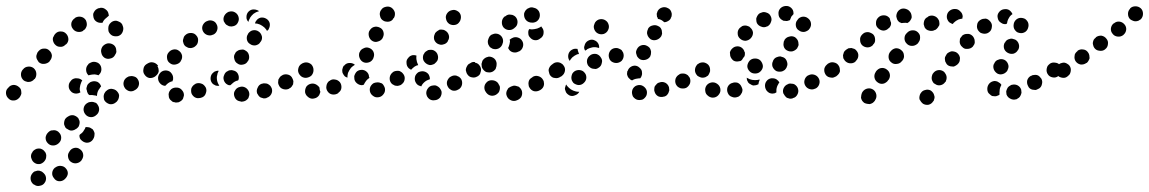

<svg xmlns="http://www.w3.org/2000/svg" viewBox="-25 -310 3830 640"><path d="M112 261Q109 260 106 259Q102 259 99 259Q99 259 99 259Q94 260 89 262Q85 265 82 269Q76 277 77 287Q78 297 86 304Q88 305 90 306Q98 312 109 309Q119 307 124 299Q127 295 128 290Q129 285 128 280Q127 275 124 271Q121 267 117 264Q115 262 112 261ZM149 266Q148 276 155 284Q161 293 171 294Q182 295 190 288L191 287Q199 280 201 270Q202 260 195 252Q189 244 178 243Q168 242 160 248L158 249Q150 256 149 266ZM129 212Q130 207 128 202Q127 198 123 194Q120 190 116 188Q111 185 106 185Q101 185 97 186Q92 188 88 191Q84 194 82 199L81 200Q76 210 80 219Q83 229 92 234Q101 239 111 236Q121 232 126 223L127 221Q129 217 129 212ZM202 214Q204 225 212 230Q221 236 231 234Q241 232 247 224L248 222Q254 213 252 203Q250 193 241 187Q233 181 223 183Q213 185 207 194L206 196Q200 204 202 214ZM179 149Q179 139 172 132Q169 128 164 126Q160 124 155 124Q150 124 145 125Q140 127 137 130L135 132Q128 139 127 149Q127 160 134 167Q141 175 152 175Q162 175 170 168L171 167Q179 160 179 149ZM284 121Q287 125 289 130Q291 134 290 139Q290 144 288 149L287 151Q283 160 274 164Q264 168 254 163Q248 160 243 154Q239 147 240 140Q241 139 242 138L243 137Q251 132 255 124Q259 119 260 114Q264 113 268 114Q272 114 276 116Q280 118 284 121ZM237 112Q239 108 240 103Q241 98 240 93Q238 88 236 84Q229 76 219 74Q209 73 201 79L199 80Q195 83 192 87Q190 91 189 96Q188 101 189 106Q191 111 193 115Q196 119 201 121Q205 124 210 125Q215 126 220 124Q224 123 228 120L230 119Q234 116 237 112ZM305 59Q307 49 301 40Q299 36 295 33Q290 31 286 30Q281 29 276 30Q271 30 267 33L265 34Q256 40 254 50Q252 60 258 69Q264 78 274 80Q284 82 293 76L294 75Q303 69 305 59ZM367 25Q370 21 371 16Q372 12 372 7Q371 2 368 -2Q362 -11 352 -13Q342 -16 333 -10L332 -9Q327 -6 325 -2Q322 2 321 7Q320 12 321 17Q321 22 324 26Q330 34 340 37Q350 39 359 33L360 32Q365 29 367 25ZM45 6Q47 2 46 -3Q46 -8 44 -13Q42 -17 38 -20Q30 -27 20 -27Q9 -26 3 -18L1 -16Q-6 -9 -5 2Q-4 12 4 19Q11 26 22 25Q32 24 39 16L40 15Q43 11 45 6ZM273 7Q270 5 268 2Q266 -2 265 -5Q265 -6 265 -7Q263 -11 263 -16Q264 -21 266 -26Q268 -30 272 -33Q276 -37 281 -38Q290 -41 300 -37Q309 -32 312 -22Q312 -22 312 -22Q309 -19 307 -15Q301 -8 299 2Q298 6 298 10Q294 8 290 8Q282 6 273 7ZM219 0Q214 -2 211 -6Q204 -13 204 -23Q204 -34 212 -41Q213 -42 213 -43Q221 -50 231 -49Q242 -49 249 -42Q249 -41 249 -41Q249 -41 249 -41Q247 -39 246 -36Q242 -27 241 -17Q240 -10 243 -2Q239 0 236 1Q232 2 229 2Q224 2 219 0ZM438 -27Q440 -37 434 -46Q432 -50 427 -53Q423 -55 418 -56Q414 -57 409 -56Q404 -56 400 -53L398 -52Q389 -46 387 -36Q385 -26 391 -17Q393 -13 398 -10Q402 -7 407 -6Q411 -5 416 -6Q421 -7 425 -10L427 -11Q436 -17 438 -27ZM96 -66Q95 -76 87 -83Q79 -89 69 -88Q58 -87 52 -79L50 -77Q44 -69 45 -59Q46 -49 54 -42Q58 -39 63 -38Q68 -36 72 -37Q77 -37 82 -40Q86 -42 89 -46L91 -47Q97 -55 96 -66ZM500 -63Q503 -67 504 -72Q504 -77 503 -82Q502 -86 499 -91Q493 -99 483 -101Q473 -103 465 -97L463 -96Q454 -90 453 -79Q451 -69 457 -61Q463 -52 473 -50Q483 -49 492 -55L493 -56Q497 -59 500 -63ZM262 -78Q262 -88 269 -95L270 -97Q274 -100 279 -102Q283 -104 288 -104Q293 -104 298 -102Q302 -101 306 -97Q313 -90 313 -79Q313 -69 306 -62L304 -60Q304 -60 304 -60Q304 -60 304 -59Q298 -61 291 -62Q282 -62 274 -60Q272 -59 271 -59Q270 -59 270 -59Q269 -60 269 -60Q262 -67 262 -78ZM148 -125Q147 -135 139 -142Q132 -149 121 -148Q111 -148 104 -140L103 -139Q99 -135 98 -130Q96 -126 96 -121Q96 -116 99 -111Q101 -107 104 -103Q112 -96 122 -97Q133 -98 140 -105L141 -107Q148 -115 148 -125ZM313 -133Q315 -123 324 -117Q333 -112 343 -115Q353 -117 358 -126L359 -128Q362 -132 363 -137Q363 -142 362 -147Q361 -152 358 -156Q355 -160 351 -162Q342 -167 332 -165Q322 -162 316 -154L315 -152Q310 -143 313 -133ZM201 -170Q203 -174 203 -179Q203 -184 201 -189Q199 -194 196 -197Q189 -205 179 -205Q168 -206 161 -199L159 -197Q156 -194 154 -189Q151 -185 151 -180Q151 -175 153 -170Q155 -165 158 -162Q165 -154 175 -154Q186 -153 193 -161L195 -162Q199 -165 201 -170ZM337 -205Q339 -200 343 -196Q346 -193 350 -191Q355 -189 360 -189Q370 -188 378 -195Q385 -202 386 -213V-215Q386 -220 384 -224Q383 -229 379 -233Q376 -236 371 -238Q367 -240 362 -241Q351 -241 344 -234Q336 -227 336 -216V-214Q336 -209 337 -205ZM260 -215Q263 -220 264 -224Q265 -229 264 -234Q263 -239 261 -243Q255 -252 245 -254Q235 -256 226 -251L224 -249Q216 -244 213 -234Q211 -223 217 -215Q223 -206 233 -204Q243 -202 252 -207L253 -209Q258 -211 260 -215ZM314 -234Q303 -233 295 -239Q287 -245 286 -256Q285 -260 286 -265Q288 -270 291 -274Q294 -278 298 -280Q302 -283 307 -283Q309 -284 310 -284Q320 -285 328 -278Q336 -272 337 -262Q338 -260 338 -259Q338 -258 337 -257Q333 -254 329 -250Q321 -244 317 -235Q317 -235 317 -234Q317 -234 316 -234Q316 -234 315 -234Q314 -234 314 -234Z M570 31Q575 29 579 26Q583 23 585 19Q587 14 588 9Q589 -1 582 -9Q576 -17 566 -18H565Q554 -19 546 -13Q538 -6 537 4Q537 9 538 14Q539 18 542 22Q546 26 550 29Q554 31 559 31L560 32Q565 32 570 31ZM787 28Q792 27 796 24Q800 21 803 17Q805 12 806 7Q807 -3 801 -11Q795 -19 785 -21H784Q779 -22 774 -20Q769 -19 765 -16Q761 -13 759 -9Q756 -5 755 0Q754 10 760 19Q766 27 777 28L778 29Q783 29 787 28ZM879 4Q884 -5 881 -15Q879 -20 876 -24Q873 -27 868 -30Q864 -32 859 -32Q854 -33 849 -31H848Q838 -28 834 -18Q829 -9 832 1Q834 5 837 9Q840 13 844 15Q849 17 854 18Q859 18 863 17L864 16Q874 13 879 4ZM661 1Q665 -9 661 -18Q658 -23 655 -26Q651 -30 647 -31Q642 -33 637 -33Q632 -33 627 -31L626 -30Q622 -28 619 -25Q615 -21 613 -16Q612 -12 612 -7Q612 -2 614 3Q616 7 620 11Q623 14 628 16Q633 18 638 17Q643 17 647 15H648Q658 11 661 1ZM947 -21Q950 -25 952 -29Q953 -34 953 -39Q952 -44 950 -48Q946 -58 936 -61Q926 -64 917 -60L916 -59Q911 -57 908 -53Q905 -49 903 -45Q902 -40 902 -35Q902 -30 905 -25Q909 -16 919 -13Q929 -10 938 -14L939 -15Q944 -17 947 -21ZM704 -74Q699 -75 695 -73Q690 -72 687 -69L686 -68Q678 -62 677 -51Q676 -41 682 -33Q685 -29 690 -27Q694 -24 699 -24Q701 -24 702 -24Q704 -24 706 -24Q705 -26 704 -28Q699 -36 698 -46Q697 -55 700 -64V-65Q702 -70 704 -74ZM507 -34Q501 -42 502 -52V-53Q504 -63 512 -70Q520 -76 530 -75Q541 -74 547 -65Q553 -57 552 -47V-46Q552 -44 551 -43Q551 -41 550 -39Q550 -39 549 -39Q540 -37 532 -30Q529 -27 526 -24Q525 -24 525 -24Q524 -24 524 -24Q514 -25 507 -34ZM723 -38Q718 -48 721 -57L722 -59Q723 -63 726 -67Q729 -71 734 -73Q738 -76 743 -76Q748 -77 753 -75Q763 -73 768 -64Q773 -54 770 -44L769 -43Q769 -43 769 -43Q769 -43 769 -42Q759 -40 752 -34Q747 -30 743 -26Q742 -26 740 -26Q739 -26 738 -26Q728 -29 723 -38ZM1015 -63Q1018 -67 1019 -72Q1020 -77 1019 -82Q1018 -87 1015 -91Q1009 -99 999 -101Q988 -103 980 -97L979 -96Q975 -94 972 -89Q970 -85 969 -80Q968 -75 969 -71Q970 -66 973 -62Q979 -53 989 -51Q999 -49 1008 -55V-56Q1013 -59 1015 -63ZM486 -73Q490 -82 498 -88Q500 -89 502 -91Q502 -91 502 -91Q502 -92 501 -92Q495 -100 485 -102Q475 -104 467 -98H466Q457 -92 455 -81Q454 -71 459 -63Q463 -58 468 -55Q474 -52 480 -52Q480 -53 480 -55V-56Q481 -65 486 -73ZM756 -114Q758 -103 767 -98Q775 -92 786 -95Q796 -97 801 -106L802 -107Q807 -115 805 -125Q803 -136 794 -141Q790 -144 785 -145Q780 -145 775 -144Q770 -143 766 -140Q762 -138 759 -133V-132Q753 -124 756 -114ZM532 -115Q533 -105 542 -99Q550 -93 560 -95Q571 -97 577 -105V-106Q583 -114 582 -124Q580 -135 571 -141Q563 -147 553 -145Q543 -143 537 -135L536 -134Q530 -126 532 -115ZM588 -187Q586 -182 585 -177Q584 -173 586 -168Q587 -163 590 -159Q593 -155 598 -153Q602 -150 607 -150Q612 -149 617 -151Q621 -152 625 -155L626 -156Q634 -162 635 -172Q637 -183 630 -191Q624 -199 614 -200Q603 -201 595 -195L594 -194Q590 -191 588 -187ZM798 -178Q800 -168 809 -163Q813 -160 818 -159Q823 -158 828 -159Q832 -160 837 -163Q841 -166 843 -170L844 -171Q850 -179 848 -189Q845 -200 837 -205Q833 -208 828 -209Q823 -210 818 -209Q813 -208 809 -205Q805 -202 802 -198V-197Q796 -189 798 -178ZM650 -224Q647 -214 652 -205Q657 -196 667 -193Q677 -190 686 -195H687Q696 -200 699 -210Q702 -220 697 -229Q693 -238 683 -241Q673 -244 664 -239H663Q654 -234 650 -224ZM827 -238 828 -239Q833 -248 843 -251Q853 -253 862 -248Q871 -243 874 -233Q876 -223 871 -214V-213Q870 -211 868 -210Q867 -208 865 -207Q864 -209 862 -212Q857 -219 849 -224Q842 -229 833 -231Q829 -232 825 -232Q825 -234 826 -235Q827 -237 827 -238ZM723 -258Q718 -249 721 -239Q723 -235 726 -231Q729 -227 734 -225Q738 -222 743 -222Q748 -221 753 -223H754Q764 -226 768 -235Q773 -244 770 -254Q767 -264 758 -269Q749 -274 739 -271H738Q728 -267 723 -258ZM808 -275Q816 -280 826 -278H827Q830 -277 833 -276Q836 -275 838 -273Q838 -273 837 -272Q828 -270 820 -264Q813 -258 808 -250V-249Q804 -243 803 -237Q799 -241 797 -247Q796 -253 797 -259Q799 -269 808 -275Z M1442 15Q1448 6 1447 -4Q1446 -9 1443 -13Q1441 -17 1437 -20Q1433 -23 1428 -25Q1423 -26 1418 -25Q1407 -24 1401 -15Q1395 -7 1396 3Q1397 8 1399 12Q1402 17 1406 20Q1410 23 1415 24Q1419 25 1424 24H1425Q1435 23 1442 15ZM1023 18Q1013 21 1004 15Q1004 15 1003 14Q994 8 992 -2Q991 -12 996 -21Q1002 -29 1012 -31Q1022 -33 1031 -27Q1031 -27 1031 -27Q1034 -25 1036 -23Q1038 -20 1040 -18Q1040 -12 1042 -6Q1042 -5 1043 -4Q1042 -1 1041 2Q1040 5 1039 7Q1033 16 1023 18ZM1254 3Q1260 -5 1258 -16Q1257 -20 1254 -25Q1252 -29 1248 -32Q1243 -34 1239 -35Q1234 -36 1229 -35H1228Q1223 -34 1219 -32Q1215 -29 1212 -25Q1209 -21 1208 -16Q1207 -11 1208 -6Q1210 4 1219 10Q1227 16 1237 14H1238Q1248 12 1254 3ZM1113 -17Q1114 -28 1108 -36Q1101 -44 1091 -45Q1081 -47 1073 -40H1072Q1064 -33 1063 -23Q1061 -13 1068 -4Q1074 4 1084 5Q1095 6 1103 0V-1Q1112 -7 1113 -17ZM1515 -28Q1517 -38 1512 -47Q1509 -51 1505 -54Q1501 -56 1496 -58Q1491 -59 1486 -58Q1481 -57 1477 -54H1476Q1468 -48 1465 -38Q1463 -28 1469 -19Q1471 -15 1476 -12Q1480 -9 1484 -8Q1489 -7 1494 -8Q1499 -9 1503 -12H1504Q1513 -18 1515 -28ZM1362 -33Q1356 -42 1358 -52V-53Q1359 -58 1362 -62Q1365 -66 1369 -69Q1373 -71 1378 -72Q1383 -73 1388 -72Q1397 -70 1403 -63Q1408 -55 1408 -46Q1402 -44 1398 -42Q1389 -37 1383 -29Q1381 -26 1379 -22Q1379 -22 1378 -22Q1378 -23 1377 -23Q1367 -25 1362 -33ZM1324 -47Q1325 -57 1318 -65Q1315 -69 1311 -71Q1307 -74 1302 -74Q1297 -74 1292 -73Q1287 -72 1283 -68Q1275 -61 1274 -51Q1273 -41 1279 -33Q1282 -29 1287 -27Q1291 -24 1296 -24Q1301 -23 1306 -25Q1311 -26 1314 -29L1315 -30Q1323 -36 1324 -47ZM1164 -33Q1156 -40 1156 -50V-51Q1155 -56 1157 -60Q1159 -65 1162 -69Q1165 -73 1170 -75Q1174 -77 1179 -77Q1189 -78 1197 -71Q1205 -64 1205 -54L1206 -53Q1206 -52 1206 -51Q1206 -50 1206 -50Q1198 -45 1193 -37Q1190 -33 1188 -28Q1187 -27 1185 -27Q1184 -27 1182 -26Q1172 -26 1164 -33ZM1119 -63Q1116 -67 1116 -72Q1115 -77 1117 -82Q1118 -87 1121 -91H1122Q1128 -99 1138 -100Q1149 -101 1157 -95Q1157 -95 1157 -94Q1158 -94 1158 -94Q1151 -90 1145 -84Q1139 -76 1135 -67Q1133 -59 1133 -51Q1131 -52 1129 -53Q1127 -54 1125 -55Q1121 -59 1119 -63ZM972 -67Q974 -62 977 -59Q981 -55 985 -53Q990 -51 995 -51Q1005 -51 1013 -58Q1020 -66 1020 -76V-77Q1020 -87 1013 -95Q1005 -102 995 -102Q990 -102 986 -100Q981 -98 977 -95Q974 -91 972 -87Q970 -82 970 -77V-76Q970 -71 972 -67ZM1575 -63Q1577 -68 1578 -73Q1579 -77 1578 -82Q1577 -87 1574 -91Q1568 -100 1558 -101Q1548 -103 1539 -97H1538Q1534 -94 1532 -90Q1529 -85 1528 -80Q1527 -76 1529 -71Q1530 -66 1533 -62Q1539 -53 1549 -52Q1559 -50 1567 -56H1568Q1572 -59 1575 -63ZM1330 -101Q1329 -111 1337 -118V-119Q1342 -124 1349 -126Q1356 -127 1363 -125Q1363 -124 1363 -122Q1362 -113 1365 -103Q1367 -98 1369 -93Q1363 -92 1357 -88Q1350 -83 1346 -78Q1343 -78 1341 -80Q1339 -81 1337 -83Q1330 -90 1330 -101ZM1386 -110Q1390 -101 1399 -96Q1403 -94 1408 -93Q1413 -93 1418 -95Q1423 -96 1426 -100Q1430 -103 1432 -107L1433 -108Q1437 -117 1434 -127Q1431 -137 1421 -142Q1417 -144 1412 -144Q1407 -144 1402 -143Q1398 -141 1394 -138Q1390 -135 1388 -130L1387 -129Q1383 -120 1386 -110ZM1174 -116Q1178 -106 1188 -102Q1197 -99 1207 -103Q1216 -107 1220 -117V-118Q1224 -127 1220 -137Q1216 -146 1206 -150Q1196 -154 1187 -149Q1177 -145 1174 -136L1173 -135Q1170 -125 1174 -116ZM1422 -179Q1425 -169 1434 -164Q1438 -162 1443 -161Q1448 -160 1453 -162Q1458 -163 1462 -166Q1466 -169 1468 -173V-174Q1474 -183 1471 -193Q1468 -203 1459 -208Q1455 -211 1450 -211Q1445 -212 1440 -211Q1436 -209 1432 -206Q1428 -203 1425 -199V-198Q1420 -189 1422 -179ZM1205 -188Q1208 -178 1217 -173Q1226 -168 1236 -172Q1246 -175 1251 -184V-185Q1256 -194 1253 -204Q1250 -214 1241 -218Q1231 -223 1221 -220Q1212 -217 1207 -208L1206 -207Q1202 -198 1205 -188ZM1462 -246Q1464 -236 1473 -230Q1482 -225 1492 -227Q1502 -229 1507 -238L1508 -239Q1510 -243 1511 -248Q1512 -253 1511 -258Q1510 -263 1507 -267Q1504 -271 1500 -273Q1491 -279 1481 -276Q1471 -274 1465 -265Q1459 -256 1462 -246ZM1242 -256Q1244 -246 1253 -241Q1258 -238 1262 -238Q1267 -237 1272 -238Q1277 -239 1281 -242Q1285 -245 1287 -250H1288Q1293 -259 1291 -269Q1288 -279 1279 -285Q1270 -290 1260 -287Q1250 -285 1245 -276L1244 -275Q1239 -266 1242 -256Z M1712 14Q1717 5 1715 -5Q1714 -10 1711 -14Q1708 -18 1704 -21Q1699 -23 1694 -24Q1690 -25 1685 -24Q1684 -24 1683 -23Q1678 -22 1674 -19Q1669 -17 1667 -12Q1664 -8 1663 -3Q1662 2 1663 6Q1666 17 1674 22Q1683 28 1693 26Q1695 25 1696 25Q1706 22 1712 14ZM1613 9Q1623 10 1631 4Q1635 1 1638 -3Q1640 -7 1641 -12Q1642 -17 1641 -22Q1639 -27 1636 -31Q1636 -31 1636 -32Q1630 -40 1620 -42Q1609 -44 1601 -39Q1597 -36 1594 -32Q1591 -28 1590 -23Q1589 -18 1590 -13Q1591 -8 1594 -4Q1595 -2 1596 -1Q1603 8 1613 9ZM1784 -17Q1787 -21 1788 -26Q1789 -30 1788 -35Q1788 -40 1785 -44Q1780 -53 1770 -56Q1760 -59 1751 -54L1749 -52Q1745 -50 1741 -46Q1738 -42 1737 -37Q1736 -32 1737 -27Q1737 -22 1740 -18Q1745 -9 1755 -6Q1765 -4 1774 -9L1776 -10Q1781 -13 1784 -17ZM1856 -71Q1858 -81 1852 -90Q1849 -94 1845 -97Q1840 -99 1836 -100Q1831 -101 1826 -100Q1821 -99 1817 -96L1815 -95Q1811 -92 1808 -88Q1805 -83 1804 -79Q1803 -74 1805 -69Q1806 -64 1808 -60Q1811 -56 1815 -53Q1820 -50 1825 -50Q1829 -49 1834 -50Q1839 -51 1843 -54L1845 -55Q1854 -61 1856 -71ZM1559 -103Q1554 -104 1550 -103Q1546 -102 1542 -99L1540 -98Q1536 -95 1533 -90Q1530 -86 1529 -81Q1529 -77 1530 -72Q1531 -67 1533 -63Q1536 -59 1541 -56Q1545 -53 1550 -52Q1554 -52 1559 -53Q1564 -54 1568 -56L1570 -58Q1571 -58 1571 -59Q1572 -59 1572 -59Q1569 -62 1567 -65Q1561 -73 1559 -83Q1557 -92 1558 -101L1559 -103Q1559 -103 1559 -103ZM1581 -87Q1582 -83 1585 -79Q1588 -75 1592 -72Q1596 -69 1601 -69Q1606 -68 1611 -69Q1616 -70 1620 -73Q1624 -76 1627 -80Q1629 -85 1630 -90V-92Q1632 -102 1626 -111Q1620 -119 1609 -121Q1604 -122 1600 -120Q1595 -119 1591 -116Q1587 -113 1584 -109Q1582 -105 1581 -100L1580 -97Q1580 -92 1581 -87ZM1680 -182 1682 -183Q1691 -188 1701 -185Q1711 -182 1716 -173Q1721 -164 1718 -154Q1715 -144 1706 -139L1703 -138Q1694 -133 1684 -136Q1674 -139 1670 -148Q1669 -149 1669 -149Q1669 -150 1669 -150Q1669 -151 1670 -153L1671 -155Q1674 -163 1675 -172Q1675 -175 1674 -178Q1676 -179 1677 -180Q1678 -181 1680 -182ZM1601 -171Q1601 -166 1603 -161Q1605 -157 1608 -153Q1612 -150 1616 -148Q1626 -144 1636 -148Q1645 -152 1649 -161L1650 -164Q1654 -173 1650 -183Q1646 -192 1637 -196Q1632 -198 1627 -198Q1622 -198 1618 -196Q1613 -195 1609 -191Q1606 -188 1604 -183L1603 -180Q1601 -176 1601 -171ZM1787 -201Q1788 -211 1781 -219Q1781 -220 1780 -221Q1779 -221 1779 -222Q1777 -220 1775 -219Q1766 -214 1757 -213Q1748 -211 1739 -213Q1739 -213 1739 -213Q1735 -207 1736 -199Q1736 -191 1741 -186Q1748 -177 1758 -176Q1768 -175 1776 -182Q1778 -183 1779 -184Q1787 -191 1787 -201ZM1648 -238Q1647 -227 1653 -219Q1660 -211 1670 -210Q1681 -209 1689 -216Q1690 -216 1690 -217Q1699 -223 1700 -234Q1701 -244 1695 -252Q1692 -256 1688 -258Q1683 -261 1678 -261Q1673 -262 1669 -261Q1664 -260 1660 -256Q1659 -256 1657 -255Q1649 -248 1648 -238ZM1742 -285Q1737 -283 1733 -281Q1729 -278 1726 -274Q1723 -269 1722 -265Q1721 -254 1726 -246Q1732 -237 1743 -235Q1743 -235 1744 -235Q1754 -233 1763 -238Q1772 -244 1774 -254Q1776 -264 1771 -273Q1765 -282 1755 -284Q1753 -284 1752 -285Q1747 -286 1742 -285Z M2111 23Q2116 23 2120 20Q2124 17 2127 13Q2130 9 2131 4Q2133 -6 2128 -14Q2122 -23 2112 -26Q2102 -28 2093 -23Q2084 -17 2082 -7Q2081 -2 2082 3Q2083 8 2085 12Q2088 16 2092 19Q2096 22 2101 23Q2106 24 2111 23ZM2197 8Q2201 4 2203 0Q2205 -5 2206 -9Q2206 -14 2205 -19Q2202 -29 2193 -34Q2183 -39 2173 -35Q2168 -34 2165 -31Q2161 -27 2158 -23Q2156 -19 2156 -14Q2155 -9 2157 -4Q2160 6 2169 11Q2178 15 2188 12H2189Q2193 11 2197 8ZM1858 -16Q1858 -11 1860 -7Q1861 -2 1865 2Q1868 5 1873 8Q1882 12 1891 8Q1901 5 1906 -4Q1900 -4 1895 -5Q1886 -7 1878 -12Q1871 -17 1865 -24Q1864 -26 1862 -29Q1862 -28 1862 -27Q1861 -27 1861 -26Q1859 -21 1858 -16ZM2275 -32Q2278 -42 2274 -51Q2271 -55 2268 -59Q2264 -62 2259 -64Q2255 -65 2250 -65Q2245 -65 2240 -63V-62Q2231 -58 2227 -48Q2224 -38 2228 -29Q2230 -25 2234 -21Q2238 -18 2243 -16Q2247 -15 2252 -15Q2257 -15 2262 -17Q2271 -22 2275 -32ZM1929 -47Q1930 -52 1929 -57Q1928 -62 1925 -66Q1922 -70 1918 -73Q1909 -78 1899 -76Q1889 -74 1883 -65Q1881 -61 1880 -56Q1879 -51 1880 -46Q1881 -41 1884 -37Q1886 -33 1890 -31Q1895 -28 1900 -27Q1904 -26 1909 -27Q1914 -28 1918 -31Q1922 -34 1925 -38Q1928 -42 1929 -47ZM2065 -63Q2065 -68 2066 -73H2067Q2070 -83 2079 -88Q2088 -93 2098 -90Q2103 -88 2106 -85Q2110 -82 2113 -77Q2115 -73 2115 -68Q2116 -63 2114 -58Q2113 -55 2112 -53Q2111 -51 2109 -49Q2104 -49 2099 -48Q2090 -47 2082 -42Q2077 -43 2074 -47Q2070 -50 2068 -54Q2066 -58 2065 -63ZM2338 -64Q2341 -68 2342 -73Q2342 -78 2341 -83Q2340 -87 2337 -91Q2334 -96 2330 -98Q2326 -101 2321 -102Q2316 -102 2311 -101Q2307 -100 2302 -97Q2294 -91 2292 -81Q2290 -71 2296 -62Q2299 -58 2303 -56Q2308 -53 2313 -52Q2317 -51 2322 -52Q2327 -54 2331 -56V-57Q2336 -59 2338 -64ZM1858 -73Q1860 -83 1854 -91Q1851 -96 1847 -98Q1843 -101 1838 -102Q1833 -103 1828 -102Q1823 -101 1819 -98Q1810 -92 1808 -81Q1807 -71 1812 -63Q1818 -54 1829 -52Q1839 -51 1847 -56L1848 -57Q1856 -63 1858 -73ZM1981 -100Q1984 -110 1978 -118Q1973 -127 1963 -130Q1953 -132 1944 -127L1943 -126Q1935 -121 1932 -111Q1930 -101 1935 -92Q1938 -88 1942 -85Q1946 -82 1951 -81Q1956 -80 1961 -80Q1966 -81 1970 -84Q1979 -89 1981 -100ZM2047 -107Q2054 -115 2054 -125Q2054 -130 2052 -135Q2050 -139 2047 -143Q2043 -146 2038 -148Q2034 -150 2029 -150Q2018 -150 2011 -143Q2004 -135 2004 -125Q2004 -120 2006 -115Q2007 -111 2011 -107Q2014 -104 2019 -102Q2024 -100 2029 -100Q2039 -100 2047 -107ZM1877 -141 1878 -142Q1882 -145 1888 -147Q1894 -148 1900 -147Q1901 -141 1903 -136Q1904 -133 1905 -130Q1902 -130 1899 -129Q1890 -125 1883 -119Q1877 -113 1874 -107Q1868 -115 1869 -125Q1870 -135 1877 -141ZM2095 -137Q2095 -132 2097 -127Q2098 -122 2101 -119Q2104 -115 2109 -112Q2118 -108 2128 -111Q2138 -114 2143 -123V-124Q2145 -128 2145 -133Q2146 -138 2144 -143Q2143 -147 2140 -151Q2136 -155 2132 -157Q2123 -162 2113 -159Q2103 -156 2098 -146Q2096 -142 2095 -137ZM1922 -153Q1923 -158 1925 -163Q1929 -172 1939 -176Q1949 -180 1958 -175Q1965 -172 1969 -165Q1973 -158 1972 -150Q1970 -151 1968 -151Q1958 -154 1949 -152Q1940 -150 1932 -146V-145Q1928 -143 1925 -141Q1925 -141 1925 -142Q1924 -143 1924 -144Q1922 -148 1922 -153ZM2132 -204Q2131 -199 2133 -194Q2134 -190 2137 -186Q2140 -182 2144 -179Q2153 -174 2163 -177Q2173 -180 2179 -189Q2181 -193 2182 -198Q2182 -203 2181 -208Q2180 -213 2177 -217Q2174 -221 2169 -223Q2160 -228 2150 -225Q2140 -223 2135 -214V-213Q2133 -209 2132 -204ZM1956 -212Q1960 -202 1969 -198Q1978 -194 1988 -197Q1998 -201 2002 -210Q2007 -220 2003 -230Q2000 -239 1990 -244Q1981 -248 1971 -245Q1961 -241 1957 -232V-231Q1952 -222 1956 -212ZM2164 -264Q2165 -268 2167 -273Q2172 -282 2182 -285Q2192 -288 2201 -283Q2206 -281 2209 -277Q2212 -273 2213 -269Q2215 -264 2214 -259Q2214 -254 2211 -250V-249Q2208 -243 2202 -240Q2196 -236 2189 -236Q2185 -240 2180 -243Q2175 -246 2168 -247Q2167 -249 2167 -251Q2166 -252 2165 -254Q2164 -259 2164 -264Z M2633 5Q2638 -4 2635 -14Q2634 -18 2631 -22Q2628 -26 2623 -29Q2619 -31 2614 -31Q2609 -32 2604 -31L2603 -30Q2593 -27 2588 -18Q2583 -9 2586 1Q2588 5 2591 9Q2594 13 2598 16Q2603 18 2608 19Q2613 19 2617 18L2618 17Q2628 15 2633 5ZM2356 15Q2366 13 2372 4Q2378 -4 2376 -15Q2374 -25 2365 -31Q2365 -31 2365 -31Q2356 -37 2346 -35Q2336 -33 2330 -25Q2324 -16 2326 -6Q2327 4 2336 10Q2337 11 2337 11Q2346 17 2356 15ZM2443 7Q2446 3 2448 -1Q2450 -6 2450 -11Q2449 -16 2447 -20Q2443 -30 2434 -34Q2424 -37 2415 -33H2414Q2404 -29 2400 -19Q2397 -9 2401 0Q2405 10 2415 13Q2424 17 2434 13H2435Q2439 11 2443 7ZM2540 0Q2536 -2 2532 -6Q2529 -9 2527 -14Q2525 -19 2525 -24Q2525 -24 2525 -25Q2525 -35 2533 -43Q2541 -50 2551 -49Q2558 -49 2564 -45Q2570 -41 2573 -35Q2570 -32 2569 -29Q2564 -21 2563 -11Q2563 -6 2563 -2Q2560 0 2557 1Q2553 2 2550 2Q2545 2 2540 0ZM2706 -30Q2709 -40 2704 -49Q2699 -58 2689 -61Q2679 -64 2670 -59H2669Q2660 -54 2657 -44Q2654 -34 2659 -25Q2664 -16 2674 -13Q2684 -10 2693 -15H2694Q2703 -20 2706 -30ZM2477 -29Q2472 -31 2469 -35Q2467 -39 2465 -43Q2464 -47 2464 -51Q2469 -48 2474 -46Q2482 -43 2491 -43H2492H2493Q2500 -43 2507 -45Q2507 -44 2507 -43Q2504 -37 2503 -29Q2499 -27 2495 -26Q2490 -25 2486 -25Q2481 -26 2477 -29ZM2294 -66Q2296 -62 2299 -58Q2303 -55 2308 -53Q2312 -51 2317 -51Q2322 -51 2327 -53Q2331 -55 2335 -58Q2338 -62 2340 -67Q2342 -71 2342 -76V-77Q2342 -88 2335 -95Q2327 -102 2317 -102Q2312 -102 2307 -100Q2303 -98 2299 -95Q2296 -91 2294 -86Q2292 -82 2292 -77V-76Q2292 -71 2294 -66ZM2772 -70Q2775 -80 2770 -89Q2767 -94 2763 -97Q2759 -100 2754 -101Q2749 -102 2745 -101Q2740 -101 2735 -98V-97Q2726 -92 2723 -82Q2721 -72 2726 -63Q2728 -59 2732 -56Q2736 -53 2741 -52Q2746 -51 2751 -51Q2756 -52 2760 -55H2761Q2770 -60 2772 -70ZM2492 -65H2493Q2503 -65 2510 -72Q2518 -80 2518 -90Q2517 -100 2510 -108Q2503 -115 2492 -115Q2481 -115 2474 -108Q2467 -100 2466 -90Q2466 -80 2474 -72Q2481 -65 2491 -65ZM2550 -88Q2554 -78 2563 -73Q2568 -71 2573 -71Q2578 -71 2582 -72Q2587 -74 2591 -77Q2594 -80 2597 -85V-86Q2602 -95 2598 -105Q2595 -115 2586 -119Q2581 -121 2576 -122Q2571 -122 2566 -120Q2562 -119 2558 -116Q2554 -112 2552 -108V-107Q2547 -98 2550 -88ZM2420 -108Q2412 -114 2409 -124Q2409 -124 2409 -125Q2408 -130 2408 -135Q2409 -140 2412 -144Q2415 -148 2419 -151Q2423 -154 2428 -155Q2438 -157 2446 -152Q2455 -146 2457 -136Q2458 -136 2458 -136Q2458 -133 2458 -129Q2458 -126 2457 -123Q2452 -117 2448 -110Q2446 -108 2444 -107Q2442 -106 2439 -106Q2429 -103 2420 -108ZM2587 -167Q2586 -162 2587 -157Q2588 -152 2591 -148Q2594 -144 2598 -142Q2607 -137 2617 -139Q2627 -142 2633 -150V-151Q2636 -156 2637 -160Q2637 -165 2636 -170Q2635 -175 2632 -179Q2629 -183 2625 -186Q2616 -191 2606 -188Q2596 -186 2590 -177V-176Q2587 -172 2587 -167ZM2434 -198Q2434 -188 2442 -181Q2450 -174 2460 -174Q2470 -175 2477 -182L2478 -183Q2485 -191 2485 -201Q2484 -211 2476 -218Q2473 -222 2468 -223Q2463 -225 2459 -225Q2454 -225 2449 -223Q2445 -220 2441 -217L2440 -216Q2433 -208 2434 -198ZM2628 -223Q2630 -213 2639 -208Q2643 -205 2648 -204Q2653 -203 2658 -204Q2662 -205 2667 -208Q2671 -210 2673 -214L2674 -215Q2680 -224 2678 -234Q2676 -244 2667 -250Q2663 -253 2658 -254Q2653 -255 2648 -254Q2644 -253 2639 -250Q2635 -247 2633 -243L2632 -242Q2626 -234 2628 -223ZM2502 -261Q2499 -257 2497 -252Q2495 -248 2496 -243Q2496 -238 2498 -233Q2503 -224 2513 -221Q2522 -217 2532 -222H2533Q2542 -227 2545 -237Q2549 -246 2544 -256Q2540 -265 2530 -268Q2520 -272 2511 -267H2510Q2505 -265 2502 -261ZM2597 -240H2596Q2591 -240 2586 -241Q2582 -243 2578 -246Q2574 -250 2572 -254Q2570 -259 2570 -264Q2569 -274 2576 -282Q2583 -289 2593 -290H2594Q2604 -291 2612 -284Q2620 -277 2620 -266Q2620 -266 2620 -265Q2620 -264 2620 -263Q2617 -260 2614 -256L2613 -255Q2610 -249 2608 -243Q2605 -242 2602 -241Q2600 -240 2597 -240Z M3090 17Q3091 13 3089 8Q3088 3 3085 -1Q3082 -5 3078 -8Q3069 -13 3059 -10Q3049 -8 3044 1L3043 2Q3041 6 3040 11Q3039 16 3040 21Q3042 25 3045 29Q3048 33 3052 36Q3061 41 3071 39Q3081 36 3086 27H3087Q3089 22 3090 17ZM2896 5Q2894 -5 2886 -11Q2877 -17 2867 -15Q2857 -13 2851 -5L2849 -2Q2847 2 2846 7Q2845 12 2845 16Q2846 21 2849 26Q2852 30 2856 33Q2860 35 2865 36Q2870 37 2874 37Q2879 36 2884 33Q2888 30 2891 26L2892 24Q2898 15 2896 5ZM3371 16Q3375 13 3377 8Q3379 4 3380 -1Q3380 -6 3379 -11Q3376 -21 3366 -26Q3357 -30 3347 -27H3346Q3342 -25 3338 -22Q3334 -19 3332 -14Q3330 -10 3329 -5Q3329 0 3330 5Q3334 15 3343 19Q3352 24 3362 21H3363Q3367 19 3371 16ZM3282 10Q3278 8 3274 4Q3270 1 3268 -3Q3266 -8 3266 -13V-14Q3266 -24 3273 -32Q3280 -39 3290 -40Q3295 -40 3300 -38Q3304 -36 3308 -33Q3309 -32 3311 -30Q3312 -28 3313 -27Q3312 -26 3312 -25Q3307 -16 3307 -6Q3306 0 3307 5Q3304 8 3300 9Q3296 11 3292 11Q3287 11 3282 10ZM3448 -29Q3451 -39 3446 -48Q3443 -52 3440 -55Q3436 -59 3431 -60Q3426 -61 3421 -60Q3416 -60 3412 -57H3411Q3402 -52 3399 -42Q3397 -32 3402 -23Q3404 -18 3408 -15Q3412 -12 3417 -11Q3422 -10 3427 -10Q3432 -11 3436 -14H3437Q3446 -19 3448 -29ZM3130 -46Q3131 -51 3130 -56Q3129 -61 3126 -65Q3124 -69 3120 -72Q3111 -78 3101 -76Q3091 -74 3085 -65L3084 -64Q3082 -60 3081 -55Q3080 -50 3081 -45Q3082 -41 3085 -36Q3087 -32 3092 -30Q3100 -24 3110 -26Q3120 -28 3126 -37H3127Q3129 -42 3130 -46ZM2941 -63Q2939 -73 2930 -79Q2926 -82 2921 -83Q2916 -84 2911 -83Q2906 -82 2902 -79Q2898 -76 2895 -72L2894 -70Q2888 -61 2890 -51Q2892 -41 2901 -35Q2905 -32 2910 -31Q2915 -30 2919 -31Q2924 -32 2928 -35Q2933 -38 2935 -42L2937 -44Q2943 -53 2941 -63ZM3510 -63Q3513 -67 3513 -72Q3514 -77 3513 -82Q3512 -87 3509 -91Q3504 -100 3493 -101Q3483 -103 3475 -98L3474 -97Q3470 -94 3467 -90Q3465 -86 3464 -81Q3463 -76 3464 -71Q3465 -66 3468 -62Q3473 -54 3484 -52Q3494 -50 3502 -56H3503Q3507 -59 3510 -63ZM2771 -64Q2774 -68 2775 -73Q2775 -78 2774 -83Q2773 -88 2770 -92Q2765 -100 2754 -102Q2744 -104 2736 -98H2735Q2731 -95 2728 -90Q2725 -86 2724 -81Q2724 -76 2725 -72Q2726 -67 2728 -63Q2734 -54 2745 -52Q2755 -51 2763 -56L2764 -57Q2768 -60 2771 -64ZM3288 -78Q3292 -69 3301 -64Q3306 -62 3310 -62Q3315 -62 3320 -64Q3325 -66 3328 -69Q3332 -72 3334 -77V-78Q3339 -87 3335 -97Q3331 -107 3322 -111Q3317 -113 3312 -113Q3307 -113 3303 -111Q3298 -110 3294 -106Q3291 -103 3289 -98L3288 -97Q3284 -88 3288 -78ZM3174 -107Q3175 -112 3175 -117Q3174 -122 3172 -126Q3169 -131 3165 -134Q3161 -137 3156 -138Q3152 -139 3147 -139Q3142 -138 3137 -135Q3133 -133 3130 -129V-128Q3127 -124 3125 -119Q3124 -115 3125 -110Q3125 -105 3128 -101Q3130 -96 3134 -93Q3138 -90 3143 -89Q3148 -88 3153 -88Q3158 -89 3162 -92Q3166 -94 3169 -98L3170 -99Q3173 -103 3174 -107ZM2988 -127Q2987 -137 2979 -143Q2971 -150 2960 -149Q2950 -147 2944 -139L2942 -137Q2936 -129 2937 -118Q2938 -108 2946 -102Q2954 -95 2965 -97Q2975 -98 2981 -106L2983 -108Q2990 -117 2988 -127ZM2836 -123Q2837 -133 2830 -141Q2827 -145 2823 -147Q2818 -149 2813 -150Q2808 -150 2803 -149Q2799 -147 2795 -144L2794 -143Q2790 -140 2788 -136Q2786 -131 2785 -126Q2785 -121 2786 -116Q2788 -112 2791 -108Q2798 -100 2808 -99Q2819 -98 2827 -105V-106Q2835 -113 2836 -123ZM3322 -148Q3325 -139 3334 -134Q3343 -129 3353 -131Q3363 -134 3368 -143L3369 -144Q3374 -153 3371 -163Q3368 -173 3359 -178Q3354 -180 3349 -181Q3345 -182 3340 -180Q3335 -179 3331 -176Q3327 -173 3325 -168H3324Q3319 -158 3322 -148ZM3223 -163Q3225 -168 3224 -173Q3224 -178 3222 -182Q3220 -187 3217 -190Q3209 -198 3199 -197Q3188 -197 3181 -190V-189Q3177 -185 3175 -181Q3174 -176 3174 -171Q3174 -166 3176 -162Q3178 -157 3182 -154Q3189 -146 3199 -147Q3210 -147 3217 -154L3218 -155Q3221 -159 3223 -163ZM2892 -178Q2892 -189 2885 -196Q2881 -199 2876 -201Q2872 -203 2867 -203Q2862 -203 2857 -201Q2853 -199 2849 -195Q2841 -187 2842 -177Q2842 -166 2849 -159Q2857 -152 2867 -152Q2877 -152 2885 -160V-161Q2893 -168 2892 -178ZM3040 -174Q3042 -179 3042 -184Q3042 -189 3041 -193Q3039 -198 3035 -202Q3028 -209 3018 -209Q3007 -209 3000 -202L2998 -200Q2990 -193 2990 -182Q2990 -172 2997 -165Q3004 -157 3015 -157Q3025 -157 3033 -164L3035 -166Q3038 -170 3040 -174ZM3281 -219Q3283 -229 3277 -237Q3274 -241 3270 -244Q3266 -247 3261 -248Q3256 -248 3251 -247Q3247 -246 3242 -243Q3233 -237 3232 -227Q3230 -216 3236 -208Q3239 -204 3243 -201Q3247 -199 3252 -198Q3257 -197 3262 -198Q3267 -199 3271 -202Q3280 -208 3281 -219ZM3354 -219Q3355 -214 3358 -210Q3361 -206 3365 -203Q3369 -201 3374 -200Q3384 -198 3393 -204Q3401 -210 3403 -221Q3404 -226 3403 -231Q3402 -236 3399 -240Q3396 -244 3392 -247Q3388 -249 3383 -250Q3372 -252 3364 -246Q3356 -240 3354 -230V-229Q3353 -224 3354 -219ZM3101 -218Q3104 -222 3106 -226Q3107 -231 3106 -236Q3106 -241 3103 -245Q3098 -254 3088 -257Q3078 -260 3069 -255L3067 -253Q3062 -251 3059 -247Q3056 -243 3055 -238Q3054 -234 3054 -229Q3055 -224 3057 -219Q3062 -210 3072 -208Q3082 -205 3091 -210L3094 -211Q3098 -214 3101 -218ZM2938 -216H2937Q2930 -208 2919 -208Q2909 -209 2902 -216Q2894 -223 2895 -234Q2895 -244 2902 -251L2903 -252Q2910 -259 2921 -259Q2931 -259 2938 -252Q2939 -251 2940 -250Q2940 -249 2941 -248Q2941 -246 2942 -244Q2943 -239 2945 -235Q2946 -230 2944 -225Q2942 -220 2938 -216ZM3338 -250Q3342 -258 3350 -263Q3346 -272 3338 -277Q3330 -281 3321 -279H3320Q3310 -277 3304 -268Q3298 -260 3301 -249Q3303 -239 3312 -234Q3320 -228 3330 -230L3331 -231Q3331 -232 3331 -233H3332Q3333 -242 3338 -250ZM3133 -245Q3131 -249 3131 -254Q3131 -265 3138 -272Q3145 -279 3155 -280H3158H3159Q3169 -280 3176 -272Q3184 -265 3184 -254Q3184 -253 3183 -251Q3183 -250 3183 -248Q3176 -247 3170 -245Q3161 -241 3154 -234Q3152 -232 3151 -230Q3147 -231 3144 -233Q3141 -234 3138 -237Q3135 -240 3133 -245ZM2975 -235Q2971 -237 2968 -241Q2965 -245 2964 -250Q2962 -255 2963 -260Q2964 -265 2966 -269Q2971 -278 2981 -281Q2991 -283 3000 -278Q3001 -278 3002 -277Q3006 -274 3009 -270Q3012 -266 3013 -261Q3014 -257 3014 -252Q3013 -247 3010 -243Q3008 -239 3005 -237Q3003 -235 2999 -233Q2997 -234 2994 -234Q2987 -234 2980 -233Q2979 -233 2978 -234Q2977 -234 2976 -235Q2975 -235 2975 -235Z M3541 -63Q3543 -67 3544 -72Q3545 -77 3544 -82Q3543 -87 3540 -91Q3537 -95 3533 -97Q3529 -100 3524 -101Q3519 -102 3514 -100Q3509 -99 3505 -96Q3500 -93 3498 -89Q3495 -85 3494 -80Q3494 -75 3495 -70Q3496 -65 3499 -61Q3502 -57 3506 -54Q3510 -52 3515 -51Q3520 -50 3525 -51Q3529 -52 3533 -55L3534 -56Q3538 -59 3541 -63ZM3603 -107Q3606 -112 3607 -116Q3607 -121 3606 -126Q3605 -131 3602 -135Q3596 -144 3586 -145Q3576 -147 3567 -141V-140Q3563 -137 3560 -133Q3557 -129 3557 -124Q3556 -119 3557 -114Q3558 -109 3561 -105Q3567 -97 3577 -95Q3588 -94 3596 -100H3597Q3601 -103 3603 -107ZM3668 -162Q3670 -173 3663 -181Q3657 -189 3647 -191Q3637 -192 3628 -186V-185Q3624 -182 3621 -178Q3619 -174 3618 -169Q3617 -164 3619 -159Q3620 -154 3623 -150Q3629 -142 3639 -141Q3650 -139 3658 -145L3659 -146Q3667 -152 3668 -162ZM3729 -211Q3730 -221 3723 -229Q3716 -237 3706 -238Q3696 -239 3688 -232H3687Q3679 -225 3678 -215Q3677 -205 3684 -197Q3690 -189 3701 -188Q3711 -187 3719 -193L3720 -194Q3728 -201 3729 -211ZM3785 -264Q3785 -275 3778 -282Q3770 -289 3760 -289Q3749 -289 3742 -282V-281Q3735 -274 3735 -264Q3735 -253 3742 -246Q3746 -243 3751 -241Q3755 -239 3760 -239Q3765 -239 3770 -241Q3774 -243 3778 -246Q3785 -254 3785 -264Z"/></svg>

Font: FRB American Cursive Dotted Black
Style: Bold Italic
Weight: 900
Italic angle: -25°
Version: Version 2.0;Modular Font Editor K font №1